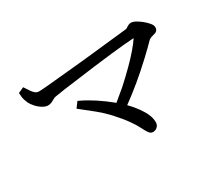

<svg xmlns="http://www.w3.org/2000/svg" viewBox="-106 -854 1213 1060"><g transform="rotate(-30 500.0 -324.0)"><path d="M110 -605Q123 -586 132 -572Q141 -558 151.5 -549.5Q162 -541 176 -541Q190 -541 234 -545Q399 -560 465 -567L762 -599Q767 -600 772 -604Q789 -616 802.5 -616Q816 -616 833 -606.5Q850 -597 866.5 -583.5Q883 -570 895.5 -555Q908 -540 908 -527Q908 -508 892 -500Q881 -496 867 -492.5Q853 -489 843 -479Q815 -450 768 -406Q662 -307 558 -232Q594 -195 617 -159Q648 -113 648 -72Q648 -54 636 -43Q624 -32 608 -32Q592 -32 581 -50Q572 -63 560.5 -86.5Q549 -110 524.5 -144.5Q500 -179 458 -225Q428 -257 391.5 -287Q355 -317 306 -355L332 -390L340 -386Q423 -347 513 -273Q548 -301 583 -331Q679 -418 731 -479Q759 -512 774 -535L708 -530Q640 -524 505 -507Q348 -487 306.5 -481Q265 -475 242 -471Q233 -470 223.5 -464.5Q214 -459 204 -454Q194 -449 179 -449Q164 -449 145 -460.5Q126 -472 111 -489Q96 -506 90 -518Q86 -527 80.5 -543Q75 -559 74 -589Z"/></g></svg>

Font: Early Summer Mincho Screen
Style: Regular
Weight: 400
Designer: GuiWonder
Version: Version 1.002